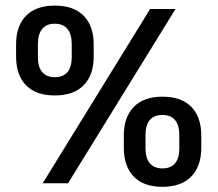

<svg xmlns="http://www.w3.org/2000/svg" viewBox="-20 -672 798 704"><path d="M136.5 0 530.5 -639H623.5L229.5 0ZM575.5 13Q506.5 13 470.2 -24.8Q434 -62.5 434 -130.5V-175Q434 -242.5 470.5 -280Q507 -317.5 575.5 -317.5Q644.5 -317.5 681.2 -280.5Q718 -243.5 718 -175V-130.5Q718 -62.5 681.2 -24.8Q644.5 13 575.5 13ZM575.5 -54.5Q606.5 -54.5 622 -73.2Q637.5 -92 637.5 -128.5V-176.5Q637.5 -213 621.8 -231.8Q606 -250.5 575.5 -250.5Q545 -250.5 529.2 -231.8Q513.5 -213 513.5 -176.5V-128.5Q513.5 -92 529.5 -73.2Q545.5 -54.5 575.5 -54.5ZM181 -322Q112 -322 75.5 -359.2Q39 -396.5 39 -464.5V-509.5Q39 -577 75.5 -614.2Q112 -651.5 181 -651.5Q250 -651.5 286.8 -614.2Q323.5 -577 323.5 -509.5V-464.5Q323.5 -397 286.8 -359.5Q250 -322 181 -322ZM181 -389Q211.5 -389 227.2 -407.5Q243 -426 243 -462.5V-511Q243 -547 227.2 -566Q211.5 -585 181 -585Q150.5 -585 134.8 -566Q119 -547 119 -511V-462.5Q119 -426 135 -407.5Q151 -389 181 -389Z"/></svg>

Font: Anek Bangla Medium Medium
Style: Regular
Weight: 500
Version: Version 1.003